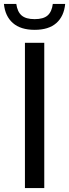

<svg xmlns="http://www.w3.org/2000/svg" viewBox="-53 -958 352 978"><path d="M74 0V-740H172.5V0ZM123.5 -806Q52 -806 12.5 -840.8Q-27 -875.5 -33 -938H30Q35.5 -898 57.2 -879.2Q79 -860.5 123.5 -860.5Q168 -860.5 189.5 -879.2Q211 -898 216 -938H279Q273 -875 234 -840.5Q195 -806 123.5 -806Z"/></svg>

Font: Encode Sans Semi Condensed Medium
Style: Regular
Weight: 500
Width: 4
Designer: Multiple Designers
Foundry: Impallari Type
Version: Version 3.000; ttfautohint (v1.8.3) -l 8 -r 50 -G 200 -x 14 